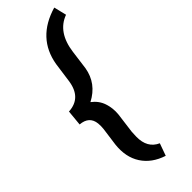

<svg xmlns="http://www.w3.org/2000/svg" viewBox="-311 -802 1000 1000"><g transform="rotate(-45 188.5 -302.5)"><path d="M225.1 175.3Q147.9 150.4 109.9 91.8Q71.8 33.2 81.1 -51.8L94.7 -151.4Q97.2 -173.3 95.2 -192.4Q88.9 -252 23.4 -257.3L31.7 -344.2Q128.9 -349.1 144 -457L159.2 -566.4Q187 -730.5 360.4 -781.2L377.4 -711.4Q283.2 -677.2 266.1 -549.3L252 -442.9Q235.8 -346.7 145.5 -299.8Q181.2 -272.9 194.3 -233.4Q207.5 -193.8 203.1 -150.9L188.5 -38.6L187 -3.9Q185.5 79.1 249.5 107.4Z"/></g></svg>

Font: TypoPRO Roboto
Style: Italic
Weight: 500
Italic angle: -12°
Designer: Google
Version: Version 2.136; 2016